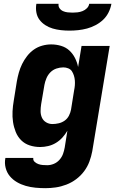

<svg xmlns="http://www.w3.org/2000/svg" viewBox="-20 -760 640 1003"><path d="M217 223Q191 223 165 220.5Q139 218 114.5 211Q90 204 68.5 191.5Q47 179 31.5 160.5Q16 142 9.5 117Q3 92 8 66V65H154Q152 77 160.5 85Q169 93 180 97Q191 101 203 102Q215 103 227 103Q244 103 261 96Q278 89 290.5 75Q303 61 309 44.5Q315 28 318 11L332 -77Q321 -58 306 -41.5Q291 -25 272 -13.5Q253 -2 231.5 3Q210 8 190 8Q161 8 135 -0.5Q109 -9 90.5 -27.5Q72 -46 62 -71Q52 -96 48 -123Q44 -150 45.5 -178.5Q47 -207 52 -235L68 -335Q72 -358 78.5 -381Q85 -404 95.5 -425.5Q106 -447 121.5 -467Q137 -487 157 -501Q177 -515 200.5 -521.5Q224 -528 247 -528Q274 -528 299 -520.5Q324 -513 342 -496.5Q360 -480 371.5 -457.5Q383 -435 388 -410L406 -520H553L462 30Q457 57 447 84Q437 111 419.5 134.5Q402 158 378 176Q354 194 326.5 204.5Q299 215 271.5 219Q244 223 217 223ZM254 -112Q270 -112 287 -116Q304 -120 318 -130Q332 -140 340 -155.5Q348 -171 351 -187L367 -287Q370 -301 371 -314Q372 -327 371 -340Q370 -353 366 -365.5Q362 -378 355.5 -388Q349 -398 336.5 -403Q324 -408 311 -408Q293 -408 275 -402Q257 -396 243.5 -382.5Q230 -369 222.5 -351Q215 -333 212 -316L195 -216Q192 -197 192 -179Q192 -161 199 -145.5Q206 -130 221 -121Q236 -112 254 -112ZM343 -600Q320 -600 298 -602.5Q276 -605 255.5 -611Q235 -617 217 -628.5Q199 -640 186.5 -656.5Q174 -673 170 -695Q166 -717 170 -740H286Q284 -727 291 -717Q298 -707 309 -702Q320 -697 333 -695.5Q346 -694 359 -694Q372 -694 385 -695.5Q398 -697 411 -702Q424 -707 434 -717Q444 -727 446 -740H562Q558 -717 547 -695Q536 -673 518.5 -656.5Q501 -640 479 -628.5Q457 -617 434.5 -611Q412 -605 389 -602.5Q366 -600 343 -600Z"/></svg>

Font: Iosevka Heavy Extended Oblique
Style: Regular
Weight: 900
Width: 7
Italic angle: -9°
Monospace: yes
Designer: Belleve Invis
Foundry: Belleve Invis
Version: Version 32.5.0; ttfautohint (v1.8.4)